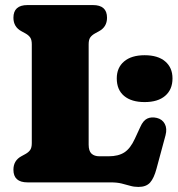

<svg xmlns="http://www.w3.org/2000/svg" viewBox="-20 -720 701 758"><path d="M370.5 -596.5 355 -588Q342.5 -581 336.2 -572Q330 -563 330 -545V-149Q330 -124 341.2 -113.5Q352.5 -103 372.5 -103H408.5Q447.5 -103 471.2 -118.5Q495 -134 512.5 -172.5L534 -219Q545 -244 561.2 -251.8Q577.5 -259.5 599 -254.5Q620.5 -249.5 630.5 -231Q640.5 -212.5 633.5 -186L598 -54.5Q588 -16.5 572.5 0.8Q557 18 526.5 18Q509 18 493.8 13.5Q478.5 9 460.2 4.5Q442 0 416.5 0H88.5Q33 0 33 -50Q33 -86.5 65 -103.5L80.5 -112Q93 -119 99.2 -128Q105.5 -137 105.5 -155V-545Q105.5 -563 99.2 -572Q93 -581 80.5 -588L65 -596.5Q33 -613.5 33 -650Q33 -700 88.5 -700H347Q402.5 -700 402.5 -650Q402.5 -613.5 370.5 -596.5ZM551 -317Q499 -317 470 -341.2Q441 -365.5 441 -410.5Q441 -453 470 -477.5Q499 -502 551 -502Q603.5 -502 632.2 -477.5Q661 -453 661 -410.5Q661 -366.5 632.2 -341.8Q603.5 -317 551 -317Z"/></svg>

Font: Fraunces 72pt S100 Black
Style: Regular
Weight: 900
Version: Version 1.000; ttfautohint (v1.8.3)